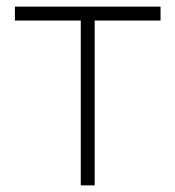

<svg xmlns="http://www.w3.org/2000/svg" viewBox="-20 -560 530 580"><path d="M224 -498H25V-540H465V-498H266V0H224Z"/></svg>

Font: Tap Sans
Style: Regular
Weight: 400
Designer: Tap Payments
Foundry: Tap Payments
Version: Version 1.001;Glyphs 3.1.2 (3151)